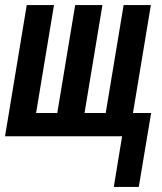

<svg xmlns="http://www.w3.org/2000/svg" viewBox="-22 -540 642 761"><path d="M429 201 462 0H-2L84 -520H192L121 -92H205L276 -520H384L313 -92H397L468 -520H576L505 -92H577L528 201Z"/></svg>

Font: Iosevka SS04 SmBd Ex Obl
Style: Regular
Weight: 600
Width: 7
Italic angle: -9°
Monospace: yes
Designer: Belleve Invis
Foundry: Belleve Invis
Version: Version 19.0.0; ttfautohint (v1.8.4)